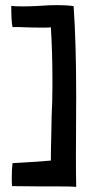

<svg xmlns="http://www.w3.org/2000/svg" viewBox="-20 -729 361 751"><path d="M66 -93Q124 -96 179 -101V-102Q179 -145 180.5 -198Q182 -251 182 -277Q185 -334 185 -386V-424Q185 -525 179 -622H178Q172 -621 151 -621Q105 -621 85 -622Q45 -624 32 -623H29Q24 -644 24 -706Q39 -704 70 -704Q92 -704 134 -706Q169 -709 205 -709Q240 -709 268 -705V-704Q278 -562 278 -352L277 -117Q277 -40 278 -2V2Q261 0 185 0H124L27 -1Q26 -12 26 -34Q26 -66 29 -91Z"/></svg>

Font: Londrina Solid Light
Style: Regular
Weight: 300
Designer: Marcelo Magalhaes
Foundry: Marcelo Magalhães
Version: Version 1.002